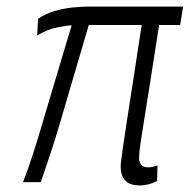

<svg xmlns="http://www.w3.org/2000/svg" viewBox="-20 -554 597 584"><path d="M406 10Q374 10 360.5 -5.5Q347 -21 347 -47Q347 -53 348.5 -66Q350 -79 354 -106Q358 -133 365 -179.5Q372 -226 383.5 -299Q395 -372 411 -478H250Q238 -436 223.5 -387.5Q209 -339 194 -287.5Q179 -236 164 -185Q149 -134 133.5 -87Q118 -40 104 0H50Q65 -38 80 -84.5Q95 -131 110 -182.5Q125 -234 140.5 -285Q156 -336 170.5 -385.5Q185 -435 198 -477Q179 -476 151 -470Q123 -464 93 -446L96 -497Q120 -513 146 -520.5Q172 -528 199 -531Q226 -534 253 -534H537L528 -478H464Q448 -375 437 -305.5Q426 -236 419 -192.5Q412 -149 408.5 -125.5Q405 -102 404 -90.5Q403 -79 403 -73Q403 -61 409.5 -53Q416 -45 431 -45Q444 -45 459 -51L458 -4Q446 3 432.5 6.5Q419 10 406 10Z"/></svg>

Font: Georama Light
Style: Italic
Weight: 300
Italic angle: -9°
Designer: Jean-Baptiste Levee
Foundry: Production Type
Version: Version 1.001